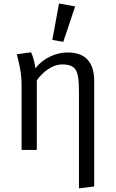

<svg xmlns="http://www.w3.org/2000/svg" viewBox="-20 -848 655 1086"><path d="M361 -551.3Q440 -551.3 476.4 -509.2Q512.8 -467.2 512.8 -392.3V206.7L426.7 217.4V-328.7Q426.7 -384.1 420.8 -417.9Q414.9 -451.8 394.9 -467.7Q374.9 -483.6 332.8 -483.6Q302.6 -483.6 274.9 -469.7Q247.2 -455.9 224.9 -435.4Q202.6 -414.9 188.2 -393.3V0H102.1V-363.1Q102.1 -417.4 93.1 -462.6Q84.1 -507.7 74.9 -541L155.4 -552.3Q163.1 -538.5 170.8 -509.7Q178.5 -481 180 -461.5Q214.9 -505.6 264.1 -528.5Q313.3 -551.3 361 -551.3ZM313.8 -828.2 405.1 -811.8 337.9 -611.3 275.9 -622.1Z"/></svg>

Font: FiraCode Nerd Font Mono
Style: Regular
Weight: 400
Monospace: yes
Designer: Carrois Corporate, Edenspiekermann AG, Nikita Prokopov
Foundry: Carrois Corporate, Edenspiekermann AG, Nikita Prokopov
Version: Version 6.002;Nerd Fonts 3.4.0